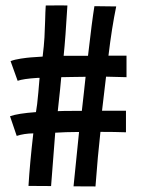

<svg xmlns="http://www.w3.org/2000/svg" viewBox="-20 -670 558 701"><path d="M203.6 -388.2Q201.7 -361.8 190.9 -264.2Q210.9 -265.1 242.7 -265.1H278.8Q281.7 -288.6 286.4 -333Q291 -377.4 292.5 -389.6Q272.5 -389.6 241.9 -388.9Q211.4 -388.2 203.6 -388.2ZM166.5 9.3 84 8.8Q88.9 -73.2 101.6 -183.1Q67.9 -182.6 41 -173.8L16.6 -245.6Q44.9 -255.9 111.3 -260.7Q115.7 -283.7 119.9 -331.8Q124 -379.9 124.5 -385.7H117.7Q64.5 -382.3 44.4 -375L18.6 -446.8Q33.2 -452.6 56.4 -456.1Q79.6 -459.5 91.8 -460.4Q104 -461.4 135.7 -463.4Q140.6 -503.4 142.3 -533Q144 -562.5 144.8 -594.7Q145.5 -627 147 -649.9Q153.3 -649.9 172.6 -650.1Q191.9 -650.4 201.7 -650.4Q219.2 -650.4 226.1 -649.9Q219.2 -532.2 212.4 -466.3H301.3Q315.9 -593.8 324.7 -647.5L404.3 -646.5Q388.2 -568.8 376 -466.8H441.9V-388.2Q387.2 -390.1 367.2 -390.1L352.5 -265.6H439.9V-187Q400.4 -188.5 346.7 -188.5Q336.9 -101.6 328.6 10.7L248.5 10.3Q264.6 -152.3 268.6 -188H256.8Q222.2 -188 181.6 -185.5Z"/></svg>

Font: FantasqueSansM Nerd Font
Style: Regular
Weight: 400
Monospace: yes
Designer: Jany Belluz
Version: Version 1.8.0 ; ttfautohint (v1.8.2);Nerd Fonts 3.4.0